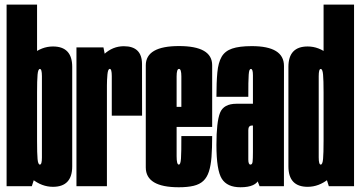

<svg xmlns="http://www.w3.org/2000/svg" viewBox="-20 -805 1560 830"><path d="M8.5 0V-785H140.2V-69.5L117.5 0ZM209 2.6Q160.6 2.6 118.2 -31.6Q75.8 -65.8 75.8 -147L140.2 -196.8Q140.2 -141 142.4 -117.2Q144.6 -93.5 152.5 -93.5Q161.2 -93.5 161.2 -124Q161.2 -154.5 161.2 -301Q161.2 -444.4 161.2 -475.6Q161.2 -506.9 152.5 -506.9Q144.6 -506.9 142.4 -482.4Q140.2 -457.9 140.2 -405.1L75.8 -453.4Q75.8 -534.6 118.2 -569.4Q160.6 -604.1 209 -604.1Q292.2 -604.1 292.2 -515.9Q292.2 -427.8 292.2 -301Q292.2 -174.5 292.2 -85.9Q292.2 2.6 209 2.6Z M463.2 -305Q463.2 -445 463.2 -476.1Q463.2 -507.2 454.6 -507.2Q446.6 -507.2 444.4 -482.8Q442.2 -458.2 442.2 -435.5L391.6 -442.5Q391.6 -535 429.4 -570.1Q467.1 -605.2 515.4 -605.2Q593.5 -605.2 593.9 -528.5Q594.2 -451.8 594.2 -305ZM310.5 0V-600H427.2L442.2 -524.1V0Z M752.9 4.5Q610.2 4.5 610.2 -81.2Q610.2 -167 610.2 -298.8Q610.2 -439.1 610.2 -522.5Q610.2 -605.9 753.8 -605.9Q897.2 -605.9 897.2 -523.1Q897.2 -440.4 897.2 -302.5Q897.2 -278 897.2 -256.2H732V-343.1H772.5L764 -331.2Q764 -442.4 764 -474.8Q764 -507.1 753.8 -507.1Q743.5 -507.1 743.5 -474.8Q743.5 -442.4 743.5 -302.8Q743.5 -165.2 743.5 -129.4Q743.5 -93.5 752.9 -93.5ZM752.9 -93.5Q756.9 -93.5 759.1 -99.7Q761.4 -105.9 762.4 -120.1Q763.4 -134.2 763.7 -158.1Q764 -182 764 -216.9H897.2Q897.2 -164.4 894.3 -126.6Q891.4 -88.9 883.1 -63.4Q874.9 -38 859.1 -23.1Q843.2 -8.1 817.2 -1.8Q791.1 4.5 752.9 4.5L745.8 -40.2Z M1102.1 0 1073.4 -73.8V-378.4Q1073.4 -452.8 1073.4 -479.8Q1073.4 -506.9 1064.8 -506.9L1068.5 -605.6Q1207.8 -605.6 1207.6 -519.9Q1207.4 -434.2 1207.4 -298.1V0ZM1019.4 4.5Q962.1 4.5 938.9 -32.2Q915.6 -69 915.6 -178.5Q915.6 -278.2 931.2 -317.4Q946.8 -356.5 1002.5 -356.5Q1039.6 -356.5 1077.9 -356.5V-262.2Q1073.8 -262.2 1068.6 -262.2Q1053.4 -262.2 1053.4 -242.2Q1053.4 -222.1 1053.4 -180Q1053.4 -137.8 1053.4 -115.6Q1053.4 -93.5 1062.6 -93.5Q1070.5 -93.5 1071.9 -105.7Q1073.4 -117.9 1073.4 -147.5L1112.9 -135Q1112.9 -68.6 1100.1 -32.1Q1087.2 4.5 1019.4 4.5ZM915.6 -386.4Q915.6 -449.4 919.6 -491.8Q923.5 -534.1 937.9 -559.2Q952.2 -584.2 983.2 -594.9Q1014.1 -605.6 1068.5 -605.6L1068.8 -559.1L1064.8 -506.9Q1060.5 -506.9 1058.3 -501.2Q1056.1 -495.5 1055.1 -482.1Q1054 -468.6 1053.7 -445.1Q1053.4 -421.6 1053.4 -386.4Z M1401.5 0 1378.8 -72V-785H1510.5V0ZM1310 2.6Q1226.8 2.6 1226.8 -85.9Q1226.8 -174.5 1226.8 -301Q1226.8 -427.8 1226.8 -515.9Q1226.8 -604.1 1310 -604.1Q1358.4 -604.1 1400.8 -569.4Q1443.2 -534.6 1443.2 -453.4L1378.8 -405.1Q1378.8 -457.9 1376.6 -482.4Q1374.4 -506.9 1366.5 -506.9Q1357.8 -506.9 1357.8 -475.6Q1357.8 -444.4 1357.8 -301Q1357.8 -156 1357.8 -124.8Q1357.8 -93.5 1366.5 -93.5Q1374.4 -93.5 1376.6 -118Q1378.8 -142.5 1378.8 -196.8L1443.2 -147Q1443.2 -65.8 1400.8 -31.6Q1358.4 2.6 1310 2.6Z"/></svg>

Font: Anybody UltraCondensed Thin
Style: Regular
Weight: 100
Width: 1
Designer: Tyler Finck
Foundry: Etcetera Type Company
Version: Version 1.110